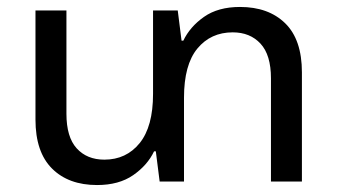

<svg xmlns="http://www.w3.org/2000/svg" viewBox="-20 -522 971 552"><path d="M670 -502Q752 -502 800 -455Q848 -408 848 -314V0H759V-297Q759 -364 729 -396.5Q699 -429 649 -429Q586 -429 547.5 -382.5Q509 -336 509 -241V0H439L428 -87H423Q404 -47 363 -18.5Q322 10 259 10Q177 10 129.5 -37.5Q82 -85 82 -178V-492H171V-195Q171 -128 200.5 -95.5Q230 -63 280 -63Q343 -63 381.5 -110.5Q420 -158 420 -252V-492H491L502 -405H507Q526 -445 566.5 -473.5Q607 -502 670 -502Z"/></svg>

Font: Noto Sans Armenian
Style: Regular
Weight: 400
Designer: Monotype Design Team
Foundry: Monotype Imaging Inc.
Version: Version 2.040;GOOG;noto-fonts:20170220:a8a215d2e889